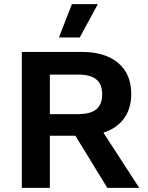

<svg xmlns="http://www.w3.org/2000/svg" viewBox="-20 -912 720 932"><path d="M346 -253H222V0H86V-660H222H377Q490 -660 553.5 -606.5Q617 -553 617 -456Q617 -385 582 -337Q547 -289 482 -268L656 0H501ZM222 -358H359Q419 -358 447.5 -381.5Q476 -405 476 -454Q476 -503 447.5 -526.5Q419 -550 359 -550H222ZM455 -892 367 -730H266L329 -892Z"/></svg>

Font: Work Sans SemiBold
Style: Regular
Weight: 600
Designer: Wei Huang
Foundry: Wei Huang
Version: Version 1.500